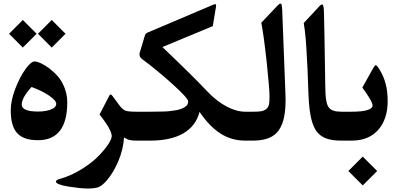

<svg xmlns="http://www.w3.org/2000/svg" viewBox="-20 -791 2241 1080"><path d="M108.4 -678.7 31.2 -601.1 108.4 -523.4 186 -601.1ZM271 -523.4 348.6 -601.1 271 -678.7 193.8 -601.1ZM157.7 -301.8C198.2 -286.6 231.4 -270.5 257.3 -252.4C283.2 -234.4 296.4 -219.2 296.4 -207C296.4 -196.8 290.5 -188 278.8 -181.2C254.9 -167.5 225.1 -163.6 193.8 -163.6C132.8 -163.6 102.1 -176.8 102.1 -203.6C102.1 -225.6 120.1 -262.2 157.7 -301.8ZM193.8 -2.4C303.7 -2.4 358.4 -73.7 358.4 -216.3C358.4 -272.5 335.4 -326.7 305.2 -361.8C290 -378.9 273.4 -394 256.3 -407.2C221.2 -433.1 191.4 -445.3 174.3 -445.3C161.1 -445.3 144 -430.7 123 -401.9C102.1 -372.6 83 -335.9 65.9 -291.5C48.8 -247.1 40.5 -207 40.5 -170.9C40.5 -54.2 84 -2.4 193.8 -2.4Z M759.3 0C771 0 773.9 -15.1 773.9 -55.7V-106C773.9 -147.5 771.5 -162.6 759.3 -162.6H747.1C717.3 -162.6 697.3 -164.6 686.5 -168.5C675.8 -171.9 664.1 -182.1 651.9 -198.2C648.4 -203.1 635.3 -220.7 613.3 -250.5C606 -260.7 600.1 -262.2 595.7 -254.4L540 -147C585.4 -89.8 608.4 -49.3 608.4 -25.4C608.4 -13.7 601.1 2.9 585.9 24.9C570.8 46.9 551.3 69.8 526.9 93.8C502.4 117.7 471.7 140.6 434.1 163.6C396.5 186.5 357.9 203.6 318.4 214.8C302.2 219.2 294.4 224.6 294.4 230C294.4 241.2 317.4 250.5 363.8 258.3C410.2 265.6 446.3 269.5 472.2 269.5C502 269.5 523.4 266.6 537.1 260.3C550.3 253.9 564.9 242.2 580.1 224.6C605 195.8 627 159.2 645.5 115.7C664.1 71.8 674.8 27.3 677.7 -17.6C686 -12.7 692.9 -9.3 697.3 -7.3C706.1 -3.4 722.2 0 747.1 0Z M754.4 -162.6C734.9 -162.6 732.4 -149.4 732.4 -106.9V-55.2C732.4 -13.7 734.9 0 754.4 0H824.2C981 0 1075.2 -56.2 1102.5 -161.6C1176.8 -52.7 1256.3 0 1359.4 0H1370.6C1382.3 0 1384.8 -14.6 1384.8 -55.7V-106C1384.8 -148.4 1382.8 -162.6 1370.6 -162.6H1359.4C1293 -162.6 1214.4 -203.6 1142.6 -280.3C1095.2 -331.1 1012.2 -413.1 893.6 -526.4L1176.8 -644L1194.8 -751.5C1197.3 -766.6 1194.3 -770 1182.1 -765.6L808.1 -606.9C801.8 -604.5 796.9 -598.1 793.9 -587.9L765.6 -493.2C765.1 -490.7 764.6 -488.3 764.6 -486.8C764.6 -475.1 769.5 -465.8 778.8 -459C830.1 -421.4 886.2 -375.5 947.3 -320.8C1008.3 -265.6 1038.6 -232.4 1038.6 -220.2C1038.6 -206.5 1031.7 -195.3 1017.6 -187.5C1003.4 -179.7 990.2 -173.8 965.8 -170.4C941.4 -166.5 925.8 -164.1 896.5 -163.6C864.7 -163.1 855.5 -162.6 824.2 -162.6Z M1365.2 -162.6C1345.7 -162.6 1343.3 -149.4 1343.3 -106.9V-55.2C1343.3 -13.7 1345.7 0 1365.2 0H1399.9C1473.6 0 1521.5 -18.6 1549.3 -60.1C1576.7 -101.1 1586.4 -153.8 1586.4 -237.3C1586.4 -238.8 1585.9 -252.4 1585 -277.8L1567.4 -734.4C1566.4 -754.9 1564.9 -769 1560.1 -770C1556.2 -770.5 1555.2 -772 1548.3 -766.1C1541.5 -759.8 1539.1 -757.8 1528.8 -746.6L1449.7 -663.1C1459 -617.7 1468.8 -544.4 1480 -442.9C1490.7 -341.3 1496.1 -276.4 1496.1 -248C1496.1 -208.5 1492.7 -188.5 1476.6 -176.8C1460.4 -164.6 1442.4 -162.6 1399.9 -162.6Z M1809.1 -342.8C1806.2 -548.3 1803.7 -675.8 1802.2 -724.1C1800.3 -774.9 1793 -776.4 1767.1 -745.6L1688.5 -661.6C1690.9 -647.5 1692.9 -633.3 1694.8 -618.2C1696.8 -603 1698.7 -585 1700.2 -564.9C1701.7 -544.4 1702.6 -527.8 1703.6 -514.6C1704.6 -501.5 1705.6 -481.4 1707 -454.1C1708.5 -426.8 1709.5 -408.2 1710 -397.9C1710.4 -387.7 1710.9 -365.2 1712.4 -331.5C1713.9 -297.9 1714.4 -276.4 1714.8 -268.1C1716.3 -231 1718.3 -199.7 1721.7 -173.8C1728 -122.6 1740.7 -79.6 1760.7 -52.2C1788.1 -15.6 1830.6 0 1900.4 0H1910.6C1922.4 0 1925.3 -15.1 1925.3 -55.7V-106C1925.3 -147.5 1922.9 -162.6 1910.6 -162.6H1900.4C1862.8 -162.6 1840.3 -170.4 1828.1 -188.5C1822.8 -196.3 1818.4 -207.5 1815.9 -222.2C1813 -236.3 1811.5 -250.5 1811 -263.7C1810.5 -276.9 1809.6 -298.3 1809.1 -328.1V-342.8Z M1939.5 170.9 2020.5 252 2101.6 170.9 2020.5 89.8ZM1905.8 -162.6C1886.2 -162.6 1883.8 -149.4 1883.8 -106.9V-55.2C1883.8 -13.7 1886.2 0 1905.8 0H1958C2022.5 0 2072.3 -20.5 2107.9 -61C2143.1 -101.6 2160.6 -154.8 2160.6 -221.7C2160.6 -295.9 2146 -352.5 2109.4 -408.7C2102.5 -418.9 2097.2 -424.3 2093.8 -424.3C2089.8 -424.3 2084.5 -418 2078.1 -405.8L2018.1 -298.3C2033.2 -278.3 2046.4 -258.8 2058.1 -239.3C2069.8 -219.7 2075.7 -206.1 2075.7 -198.7C2075.7 -174.8 2036.1 -162.6 1957 -162.6Z"/></svg>

Font: Parastoo
Style: Bold
Weight: 700
Foundry: Saber Rastikerdar (saber.rastikerdar@gmail.com)
Version: Version 2.0.1